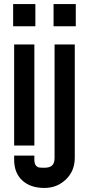

<svg xmlns="http://www.w3.org/2000/svg" viewBox="-20 -720 440 950"><path d="M245 -590H355V-700H245ZM200 210Q262 210 306 168Q350 126 350 60V-500H250V60Q250 88 237.5 99Q225 110 200 110Q181 110 172.5 108.5Q164 107 157 98Q150 89 150 70V50H50V70Q50 136 90.5 173Q131 210 200 210ZM50 0H150V-500H50ZM45 -590H155V-700H45Z"/></svg>

Font: Millimetre
Style: Regular
Weight: 500
Designer: Jérémy Landes
Version: Version 1.0